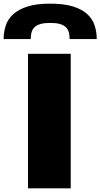

<svg xmlns="http://www.w3.org/2000/svg" viewBox="-89 -1036 552 1056"><path d="M65 -740H300V0H65ZM294 -821Q294 -842 289.5 -858.5Q285 -875 273 -886.5Q261 -898 240.5 -904Q220 -910 187 -910Q155 -910 134 -904Q113 -898 101 -886.5Q89 -875 84.5 -858.5Q80 -842 80 -821H-69Q-69 -861 -57 -896.5Q-45 -932 -15.5 -958.5Q14 -985 63 -1000.5Q112 -1016 187 -1016Q261 -1016 310.5 -1001Q360 -986 389.5 -959.5Q419 -933 431 -897.5Q443 -862 443 -821Z"/></svg>

Font: Encode Sans Wide
Style: Black
Weight: 900
Designer: Pablo Impallari, Andres Torresi
Foundry: Pablo Impallari, Andres Torresi
Version: Version 1.000; ttfautohint (v1.00) -l 8 -r 50 -G 200 -x 14 -